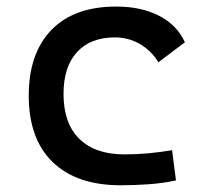

<svg xmlns="http://www.w3.org/2000/svg" viewBox="-20 -547 626 577"><path d="M342.8 9.8Q210.4 9.8 138.4 -59.8Q66.4 -129.4 66.4 -259.8Q66.4 -386.7 134.5 -457Q202.6 -527.3 329.1 -527.3Q404.8 -527.3 458.7 -499.3Q512.7 -471.2 535.6 -419.9L456.1 -359.9Q434.1 -395.5 399.9 -415Q365.7 -434.6 325.2 -434.6Q252 -434.6 211.4 -390.4Q170.9 -346.2 170.9 -264.6Q170.9 -176.3 218.5 -129.6Q266.1 -83 354.5 -83Q390.6 -83 426.8 -86.4Q462.9 -89.8 497.1 -95.7L508.8 -4.9Q468.8 3.9 426 6.8Q383.3 9.8 342.8 9.8Z"/></svg>

Font: CaskaydiaCove NFP
Style: Regular
Weight: 400
Designer: Aaron Bell
Foundry: Saja Typeworks
Version: Version 2111.001; VTT 6.35;Nerd Fonts 3.1.1